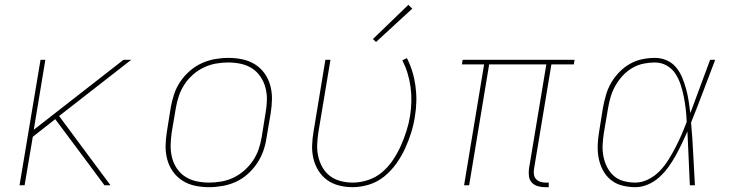

<svg xmlns="http://www.w3.org/2000/svg" viewBox="-20 -768 3040 796"><path d="M61 0 148 -520H168L120 -230L492 -520H524L225 -287L438 0H413L344 -93L209 -274L116 -201L82 0Z M847 8Q817 8 788.5 2Q760 -4 736.5 -19Q713 -34 697 -56.5Q681 -79 673.5 -106.5Q666 -134 666.5 -163.5Q667 -193 672 -223L688 -323Q693 -351 702 -378Q711 -405 727.5 -429.5Q744 -454 767 -474Q790 -494 816.5 -506Q843 -518 871 -523Q899 -528 927 -528Q956 -528 985 -522Q1014 -516 1037.5 -501Q1061 -486 1077 -463.5Q1093 -441 1100.5 -413.5Q1108 -386 1107.5 -356.5Q1107 -327 1102 -297L1085 -197Q1081 -169 1071.5 -142Q1062 -115 1045.5 -90.5Q1029 -66 1006.5 -46Q984 -26 957.5 -14Q931 -2 902.5 3Q874 8 847 8ZM847 -11Q872 -11 898 -15.5Q924 -20 948 -31.5Q972 -43 993 -61.5Q1014 -80 1029 -102.5Q1044 -125 1052.5 -150Q1061 -175 1065 -200L1081 -300Q1086 -327 1086.5 -353.5Q1087 -380 1080.5 -404.5Q1074 -429 1060 -450Q1046 -471 1025 -484.5Q1004 -498 978.5 -503.5Q953 -509 926 -509Q901 -509 875.5 -504.5Q850 -500 825.5 -488.5Q801 -477 780 -458.5Q759 -440 744.5 -417.5Q730 -395 721.5 -370Q713 -345 709 -320L692 -220Q688 -193 687.5 -166.5Q687 -140 693 -115.5Q699 -91 713 -70Q727 -49 748 -35.5Q769 -22 794.5 -16.5Q820 -11 847 -11Z M1442 8Q1413 8 1385.5 1Q1358 -6 1336.5 -21.5Q1315 -37 1300.5 -60Q1286 -83 1279.5 -110Q1273 -137 1274 -165.5Q1275 -194 1280 -223L1329 -520H1350L1300 -220Q1296 -194 1295 -168.5Q1294 -143 1299.5 -119Q1305 -95 1317 -74Q1329 -53 1348 -38.5Q1367 -24 1391.5 -17.5Q1416 -11 1442 -11Q1473 -11 1505.5 -21.5Q1538 -32 1564 -54Q1590 -76 1609 -104.5Q1628 -133 1641.5 -163Q1655 -193 1665 -224.5Q1675 -256 1680 -287Q1690 -349 1682 -408Q1674 -467 1648 -518L1667 -527Q1694 -474 1702.5 -411.5Q1711 -349 1700 -284Q1695 -251 1684.5 -217.5Q1674 -184 1659 -151.5Q1644 -119 1622.5 -89Q1601 -59 1572.5 -36Q1544 -13 1509.5 -2.5Q1475 8 1442 8ZM1539 -594 1526 -606 1673 -748 1689 -732Z M2238 8Q2223 8 2208.5 3.5Q2194 -1 2184.5 -11.5Q2175 -22 2173 -37Q2171 -52 2173 -68L2245 -501H2008L1925 0H1904L1987 -501H1895L1898 -520H2362L2359 -501H2266L2194 -68Q2192 -56 2193.5 -45Q2195 -34 2202 -26Q2209 -18 2219.5 -14.5Q2230 -11 2242 -11H2255V8Z M2614 8Q2586 8 2559 1Q2532 -6 2512 -22.5Q2492 -39 2479.5 -62.5Q2467 -86 2462 -112.5Q2457 -139 2458 -167Q2459 -195 2464 -223L2480 -323Q2485 -349 2492.5 -375Q2500 -401 2514 -425Q2528 -449 2548 -469.5Q2568 -490 2592 -503.5Q2616 -517 2642.5 -522.5Q2669 -528 2695 -528Q2722 -528 2745 -517.5Q2768 -507 2783.5 -488Q2799 -469 2808.5 -446Q2818 -423 2824.5 -399Q2831 -375 2835 -349.5Q2839 -324 2842 -299Q2863 -354 2883 -409.5Q2903 -465 2924 -520H2945Q2920 -455 2895.5 -389.5Q2871 -324 2845 -260Q2851 -195 2854 -130Q2857 -65 2861 0H2840Q2837 -56 2835 -111.5Q2833 -167 2830 -223Q2819 -198 2807 -173Q2795 -148 2781.5 -123.5Q2768 -99 2751.5 -76Q2735 -53 2713.5 -33.5Q2692 -14 2666 -3Q2640 8 2614 8ZM2614 -11Q2641 -11 2668 -24.5Q2695 -38 2715.5 -59.5Q2736 -81 2751.5 -106Q2767 -131 2780.5 -157Q2794 -183 2805.5 -209.5Q2817 -236 2827 -263Q2826 -289 2823 -315Q2820 -341 2815 -366.5Q2810 -392 2802 -416.5Q2794 -441 2780.5 -462Q2767 -483 2744.5 -496Q2722 -509 2695 -509Q2672 -509 2647.5 -504Q2623 -499 2601 -486Q2579 -473 2561.5 -454Q2544 -435 2531.5 -413Q2519 -391 2512 -367.5Q2505 -344 2501 -320L2484 -220Q2480 -195 2478.5 -170Q2477 -145 2481.5 -121Q2486 -97 2496.5 -76Q2507 -55 2524 -39.5Q2541 -24 2565 -17.5Q2589 -11 2614 -11Z"/></svg>

Font: Iosevka SS04 Thin Extended
Style: Italic
Weight: 100
Width: 7
Italic angle: -9°
Monospace: yes
Designer: Belleve Invis
Foundry: Belleve Invis
Version: Version 19.0.0; ttfautohint (v1.8.4)